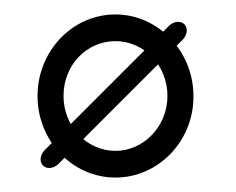

<svg xmlns="http://www.w3.org/2000/svg" viewBox="-20 -246 327 266"><path d="M213.9 -210 42 -38.1C35.4 -31.5 34.3 -21.8 39.6 -16.6C44.8 -11.3 54.5 -12.4 61.1 -19L233 -190.9C239.6 -197.5 240.7 -207.2 235.4 -212.4C230.2 -217.7 220.5 -216.6 213.9 -210ZM140 -226C80 -226 32 -175 32 -113C32 -51 80 0 140 0C199 0 248 -50 248 -112V-113C248 -175 199 -226 140 -226ZM140 -189C179 -189 212 -156 212 -113C212 -71 179 -37 140 -37C100 -37 68 -71 68 -113C68 -156 100 -189 140 -189Z"/></svg>

Font: LetsTrace
Style: basic
Weight: 500
Version: Version 002.000